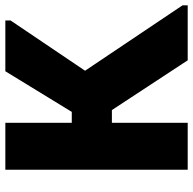

<svg xmlns="http://www.w3.org/2000/svg" viewBox="-22 -718 740 737"><g transform="rotate(-90 348.5 -350.0)"><path d="M245 -445H287L443 -700H638V-680L445 -394L696 -20V0H485L294 -291H245V0H65V-700H245Z"/></g></svg>

Font: Tilda Sans Black
Style: Regular
Weight: 900
Designer: ParaType Ltd
Foundry: ParaType Ltd
Version: Version 1.009